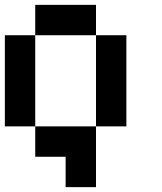

<svg xmlns="http://www.w3.org/2000/svg" viewBox="-20 -645 665 790"><path d="M250 125V0H375V125ZM125 -500V-625H375V-500ZM125 -125H0V-500H125ZM500 -125H375V-500H500ZM375 -125V0H125V-125Z"/></svg>

Font: Tiny5
Style: Regular
Weight: 400
Designer: Stefan Schmidt
Foundry: Made with Bits'n'Picas by Kreative Software
Version: Version 1.002; ttfautohint (v1.8.4.7-5d5b)